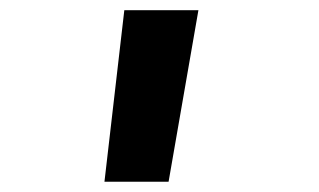

<svg xmlns="http://www.w3.org/2000/svg" viewBox="-20 -144 626 377"><path d="M185.1 212.9 224.1 -124H369.6L311 212.9Z"/></svg>

Font: Cascadia Mono
Style: Regular
Weight: 400
Monospace: yes
Designer: Aaron Bell
Foundry: Saja Typeworks
Version: Version 2102.003